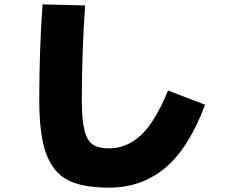

<svg xmlns="http://www.w3.org/2000/svg" viewBox="-20 -800 1040 880"><path d="M175 -780 370 -775Q355 -558 355 -340Q355 -249 367.5 -201.5Q380 -154 406 -137Q432 -120 480 -120Q561 -120 626 -180.5Q691 -241 750 -385L920 -320Q845 -120 736.5 -30Q628 60 480 60Q357 60 290 25Q223 -10 191.5 -96Q160 -182 160 -340Q160 -572 175 -780Z"/></svg>

Font: Mplus 1p Black
Style: Regular
Weight: 900
Version: Version 1.061